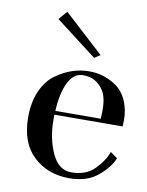

<svg xmlns="http://www.w3.org/2000/svg" viewBox="-74 -660 559 731"><g transform="rotate(10 205.5 -294.5)"><path d="M98.6 -573.2 127 -606.4 280.3 -465.8 257.8 -451.2ZM147.5 -226.6 323.2 -227.5Q324.2 -244.1 324.2 -258.8Q324.2 -289.1 319.3 -307.6Q311.5 -338.9 287.6 -358.9Q263.7 -378.9 228.5 -378.9Q192.4 -378.9 171.9 -337.9Q151.4 -296.9 147.5 -226.6ZM146.5 -211.9V-190.4Q146.5 -120.1 172.4 -63.5Q198.2 -6.8 247.1 -6.8Q303.7 -6.8 336.9 -40Q370.1 -73.2 382.8 -109.4L410.2 -89.8Q395.5 -52.7 353.5 -18.1Q311.5 16.6 243.2 16.6Q160.2 16.6 105 -35.2Q49.8 -86.9 49.8 -185.5Q49.8 -243.2 68.8 -286.6Q87.9 -330.1 119.6 -353Q151.4 -376 183.6 -386.7Q215.8 -397.5 250 -397.5Q302.7 -397.5 348.1 -369.1Q393.6 -340.8 407.2 -277.3Q411.1 -257.8 411.1 -238.3Q411.1 -227.5 410.2 -212.9Z"/></g></svg>

Font: Bentham
Style: Regular
Weight: 400
Version: Version 002.002